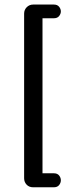

<svg xmlns="http://www.w3.org/2000/svg" viewBox="-20 -716 337 834"><path d="M84.8 -657Q84.8 -673.4 96.2 -684.8Q107.6 -696.2 124.1 -696.2H213.9Q229.1 -696.2 236.7 -686.7Q244.3 -677.2 244.3 -666.5Q244.3 -655.7 236.7 -646.2Q229.1 -636.7 213.9 -636.7H164.6V36.7H213.9Q229.1 36.7 236.7 46.2Q244.3 55.7 244.3 67.1Q244.3 78.5 236.7 88Q229.1 97.5 213.9 97.5H124.1Q106.3 97.5 95.6 86.1Q84.8 74.7 84.8 58.2Z"/></svg>

Font: Mandali
Style: Regular
Weight: 400
Designer: Purushoth Kumar Guthula
Foundry: Silikandhra, Hyderabad
Version: Version 1.0.5; ttfautohint (v1.2.25-373a) -l 7 -r 28 -G 50 -